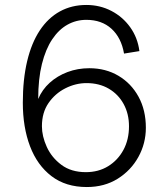

<svg xmlns="http://www.w3.org/2000/svg" viewBox="-20 -747 669 774"><path d="M330 7Q245 7 187.5 -37Q130 -81 101 -157.5Q72 -234 72 -333Q72 -427 89.5 -500.5Q107 -574 140.5 -624.5Q174 -675 221.5 -701Q269 -727 328 -727Q383 -727 429 -703Q475 -679 505 -637Q535 -595 542 -541L480 -531Q469 -595 429.5 -631Q390 -667 328 -667Q287 -667 252 -647.5Q217 -628 190.5 -588.5Q164 -549 149 -489Q134 -429 134 -348Q150 -386 180.5 -413.5Q211 -441 252 -456.5Q293 -472 340 -472Q406 -472 457.5 -441.5Q509 -411 538.5 -357Q568 -303 568 -232Q568 -169 538 -114.5Q508 -60 454.5 -26.5Q401 7 330 7ZM326 -53Q377 -53 416 -77Q455 -101 477.5 -142.5Q500 -184 500 -238Q500 -288 478.5 -327.5Q457 -367 418.5 -389.5Q380 -412 329 -412Q285 -412 243.5 -391Q202 -370 175.5 -331.5Q149 -293 149 -238Q149 -198 168.5 -155Q188 -112 227.5 -82.5Q267 -53 326 -53Z"/></svg>

Font: Parkinsans Light
Style: Regular
Weight: 300
Designer: Red Stone, Indian Type Foundry
Foundry: Indian Type Foundry
Version: Version 1.000